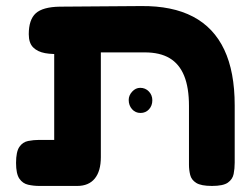

<svg xmlns="http://www.w3.org/2000/svg" viewBox="-20 -605 831 634"><path d="M110 9Q91 9 73 5Q55 1 44 -15Q33 -31 33 -67Q33 -104 44 -120Q55 -136 73 -139.5Q91 -143 109 -143H159V-483L254 -434Q219 -430 186.5 -427.5Q154 -425 129 -429.5Q104 -434 89.5 -448.5Q75 -463 75 -492Q75 -540 98 -561Q121 -582 177 -583L446 -585Q549 -586 617.5 -550Q686 -514 720.5 -441Q755 -368 755 -257V-68Q755 -48 751.5 -30.5Q748 -13 732.5 -2Q717 9 680 9Q644 9 628 -1Q612 -11 608 -27.5Q604 -44 604 -61V-255Q604 -316 588 -355Q572 -394 540 -413Q508 -432 458 -432H313V-86Q313 -40 293 -15.5Q273 9 235 9ZM444 -232Q427 -232 416 -244.5Q405 -257 405 -275Q405 -290 416.5 -302.5Q428 -315 443 -315Q460 -315 471.5 -303Q483 -291 483 -274Q483 -256 472 -244Q461 -232 444 -232Z"/></svg>

Font: Fredoka SemiExpanded SemiBold
Style: Regular
Weight: 600
Width: 6
Designer: Ben Nathan
Foundry: Milena B. Brandão, Ben Nathan
Version: Version 2.001